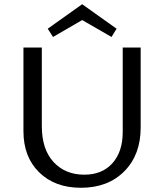

<svg xmlns="http://www.w3.org/2000/svg" viewBox="-20 -883 777 909"><path d="M369 -788 231 -708 206 -747 369 -863 532 -747 508 -708ZM561 -658H646V-279Q646 -150 568.5 -72Q491 6 363 6Q240 6 165.5 -67Q91 -140 91 -262V-658H178V-286Q178 -176 233.5 -116Q289 -56 379 -56Q464 -56 512.5 -110.5Q561 -165 561 -258Z"/></svg>

Font: EauTest Medium
Style: Regular
Weight: 500
Designer: Christian Thalmann (Catharsis Fonts)
Version: Version 0.001;PS 000.001;hotconv 1.0.88;makeotf.lib2.5.64775